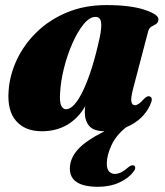

<svg xmlns="http://www.w3.org/2000/svg" viewBox="-20 -492 633 738"><path d="M492 -152.5Q482 -114.5 485 -101Q488 -87.5 498.5 -87.5Q512.5 -87.5 533.5 -112Q542 -120 546.8 -121.5Q551.5 -123 556.5 -121Q570.5 -115 556 -86Q528.5 -29.5 466 -3.5Q427.5 26 409 65.2Q390.5 104.5 390.5 137Q390.5 157.5 399.2 167Q408 176.5 421 176.5Q434.5 176.5 448.2 169Q462 161.5 473 151Q486 140.5 494 144Q499 145.5 499.8 152Q500.5 158.5 492.5 168.5Q474.5 193 438.8 209.5Q403 226 357 226Q248.5 226 248.5 156Q248.5 118 278 84Q307.5 50 381.5 12.5Q340 12 323 -7.8Q306 -27.5 306 -61Q306 -70.5 307.5 -83.5Q280.5 -37 238.2 -12.2Q196 12.5 141 12.5Q76.5 12.5 42 -27Q7.5 -66.5 13 -142Q17 -203.5 44.8 -262.5Q72.5 -321.5 121.5 -369Q170.5 -416.5 238 -444.5Q305.5 -472.5 389 -472.5Q481.5 -472.5 536.2 -454.2Q591 -436 589 -416.5Q587.5 -404 579.2 -399.2Q571 -394.5 562 -389.5Q553 -384.5 549.5 -371.5ZM211 -135.5Q208.5 -99 215.5 -85.5Q222.5 -72 233.5 -72Q265.5 -72 300.5 -146.2Q335.5 -220.5 363 -346.5Q371.5 -386 368.5 -406.5Q365.5 -427 347 -427Q324.5 -427 301.5 -399Q278.5 -371 258.8 -326.5Q239 -282 226.2 -231.2Q213.5 -180.5 211 -135.5Z"/></svg>

Font: Fraunces 72pt S000 Black
Style: Italic
Weight: 900
Italic angle: -16°
Version: Version 1.000; ttfautohint (v1.8.3)